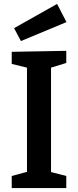

<svg xmlns="http://www.w3.org/2000/svg" viewBox="-20 -962 399 982"><path d="M319 -702V-640L241 -616V-82L319 -62V0H40V-62L118 -83V-616L40 -635V-697ZM320 -849 87 -752 52 -818 272 -942Z"/></svg>

Font: Bitter Pro SemiBold
Style: Regular
Weight: 600
Designer: Sol Matas, and Bitter project Authors
Foundry: Sol Matas
Version: Version 1.010